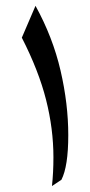

<svg xmlns="http://www.w3.org/2000/svg" viewBox="-20 -603 302 644"><path d="M186 0 154.3 21Q159.2 -24.4 159.2 -75.2Q159.2 -170.9 134.5 -268.3Q109.9 -365.7 53.2 -476.6L99.1 -583.5Q157.2 -478 183.1 -366.2Q209 -254.4 209 -149.7Q209 -44.9 186 0Z"/></svg>

Font: Farbod
Style: Regular
Weight: 400
Designer: Mohammad Saleh Souzanchi
Foundry: http://font-store.ir
Version: Version:3.2.5;RFB:1.2.5;Building:2016-06-12 13:21:07.028780